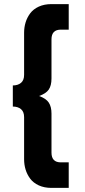

<svg xmlns="http://www.w3.org/2000/svg" viewBox="-20 -708 412 936"><path d="M42.5 -291.5Q67.5 -291.5 82.5 -304.2Q97.5 -317 97.5 -343V-548.5Q97.5 -575 104.8 -598.8Q112 -622.5 127.2 -643Q142.5 -663.5 169.2 -675.8Q196 -688 231 -688H315V-563.5H276.5Q231 -563.5 231 -516V-325.5Q231 -291 217.8 -271.5Q204.5 -252 170.5 -240Q204.5 -228 217.8 -207.8Q231 -187.5 231 -154.5V36Q231 83.5 276.5 83.5H315V208H231Q196 208 169.2 195.8Q142.5 183.5 127.2 163Q112 142.5 104.8 118.8Q97.5 95 97.5 68.5V-137Q97.5 -163 82.5 -175.8Q67.5 -188.5 42.5 -188.5Z"/></svg>

Font: League Spartan ExtraBold
Style: Regular
Weight: 800
Foundry: The League of Moveable Type
Version: Version 2.002